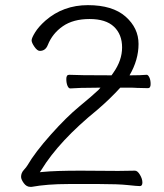

<svg xmlns="http://www.w3.org/2000/svg" viewBox="-20 -728 640 747"><path d="M484 -435H493Q527 -435 550 -437H551Q556 -437 561 -427Q566 -417 566 -401Q566 -385 556 -385L513 -386Q502 -387 478 -387H448Q409 -344 359 -301Q210 -180 141 -67L135 -58L145 -59Q195 -64 294 -64L440 -63L505 -64Q515 -64 524.5 -48Q534 -32 534 -18Q534 -4 524 -4Q514 -4 476.5 -8Q439 -12 368 -12H245Q164 -12 103 -1H98Q83 -1 72.5 -15.5Q62 -30 62 -40Q62 -55 72.5 -66.5Q83 -78 87 -85Q116 -135 177.5 -204Q239 -273 289.5 -314.5Q340 -356 363 -378L371 -387L295 -386L254 -384H253Q247 -384 242.5 -394.5Q238 -405 238 -421Q238 -437 249 -437Q285 -435 403 -435H414L421 -445Q455 -493 455 -543.5Q455 -594 423.5 -624Q392 -654 328.5 -654Q265 -654 224.5 -626Q184 -598 166 -553Q157 -530 135 -530Q125 -530 114 -546Q103 -562 103 -571Q103 -580 116.5 -602Q130 -624 157 -648Q226 -708 322 -708Q418 -708 468.5 -663.5Q519 -619 519 -557Q519 -495 484 -435ZM254 -384Z"/></svg>

Font: LXGW WenKai Lite Light
Style: Regular
Weight: 300
Designer: LXGW / Fontworks Inc.
Foundry: LXGW / Fontworks Inc.
Version: Version 1.511; March 25, 2025